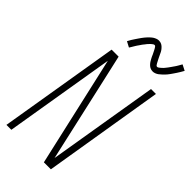

<svg xmlns="http://www.w3.org/2000/svg" viewBox="-293 -1035 1106 1106"><g transform="rotate(45 259.5 -482.5)"><path d="M13 0 135 -735H192L228 -576L344 -61L456 -735H496L375 0H318L165 -674L53 0ZM391 -813Q384 -813 378.5 -814.5Q373 -816 368 -818.5Q363 -821 358.5 -825Q354 -829 350.5 -833Q347 -837 343.5 -842Q340 -847 337.5 -852Q335 -857 332 -862Q329 -867 327 -872Q325 -877 322.5 -882.5Q320 -888 317 -893.5Q314 -899 311.5 -904.5Q309 -910 306.5 -914Q304 -918 300.5 -923.5Q297 -929 292 -929Q287 -929 283.5 -926.5Q280 -924 276.5 -921.5Q273 -919 269.5 -915.5Q266 -912 261.5 -907Q257 -902 256 -901Q255 -900 253 -897Q251 -894 248.5 -891Q246 -888 243.5 -885Q241 -882 238.5 -878.5Q236 -875 233.5 -871Q231 -867 228 -863Q225 -859 222 -854.5Q219 -850 216 -845Q213 -840 210 -835Q207 -830 204 -825Q201 -820 197 -814L163 -832Q169 -844 175 -853.5Q181 -863 187 -872Q193 -881 198.5 -889Q204 -897 209 -904Q214 -911 219 -917Q224 -923 229 -928.5Q234 -934 242 -941.5Q250 -949 257 -953.5Q264 -958 273 -961.5Q282 -965 291 -965Q298 -965 303.5 -963.5Q309 -962 314 -959.5Q319 -957 323.5 -953Q328 -949 331.5 -945Q335 -941 338.5 -936.5Q342 -932 344.5 -927Q347 -922 349.5 -916.5Q352 -911 354.5 -906Q357 -901 359.5 -895.5Q362 -890 365 -884.5Q368 -879 370.5 -874Q373 -869 375.5 -864.5Q378 -860 381.5 -855Q385 -850 390 -850Q394 -850 398 -852.5Q402 -855 405 -857.5Q408 -860 412 -863.5Q416 -867 420.5 -871.5Q425 -876 426 -877.5Q427 -879 429 -881.5Q431 -884 433.5 -887Q436 -890 438.5 -893.5Q441 -897 443.5 -900.5Q446 -904 448.5 -907.5Q451 -911 454 -915.5Q457 -920 460 -924Q463 -928 466 -933Q469 -938 472 -943Q475 -948 478 -953.5Q481 -959 484 -964L519 -946Q513 -935 507 -925Q501 -915 495 -906Q489 -897 483.5 -889Q478 -881 473 -874Q468 -867 463 -861Q458 -855 453 -850Q448 -845 440 -837.5Q432 -830 425 -825Q418 -820 409 -816.5Q400 -813 391 -813Z"/></g></svg>

Font: Iosevka Curly XLtObl
Style: Regular
Weight: 200
Italic angle: -9°
Monospace: yes
Designer: Belleve Invis
Foundry: Belleve Invis
Version: Version 11.1.0; ttfautohint (v1.8.3)